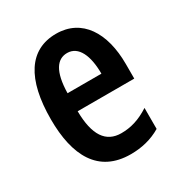

<svg xmlns="http://www.w3.org/2000/svg" viewBox="-138 -651 716 761"><g transform="rotate(-30 219.5 -271.0)"><path d="M225 -552C102 -552 38 -452 38 -268C38 -102 96 10 244 10C294 10 340 -1 382 -26V-122C337 -93 297 -81 253 -81C183 -81 147 -133 146 -243H405V-310C405 -453 343 -552 225 -552ZM225 -464C277 -464 302 -407 302 -325H147C149 -424 179 -464 225 -464Z"/></g></svg>

Font: Noto Sans Sinhala UI ExtraCondensed SemiBold
Style: Regular
Weight: 600
Width: 2
Designer: Jelle Bosma - Monotype Design Team
Foundry: Monotype Imaging Inc.
Version: Version 2.006